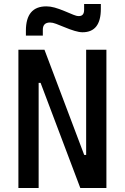

<svg xmlns="http://www.w3.org/2000/svg" viewBox="-20 -943 626 963"><path d="M382.8 0 183.6 -527.3H173.8V0H72.3V-693.4H203.1L402.3 -166H412.1V-693.4H513.7V0ZM109.9 -764.6V-789.1Q109.9 -911.1 212.4 -911.1Q232.4 -911.1 254.2 -905Q275.9 -898.9 304.2 -887.2Q333 -875.5 348.1 -868.9Q363.3 -862.3 375.5 -862.3Q401.9 -862.3 401.9 -893.6V-922.9H485.8V-898.4Q485.8 -781.2 394 -781.2Q377.4 -781.2 354.5 -788.1Q331.5 -794.9 299.8 -808.1Q278.8 -816.9 261.2 -823.5Q243.7 -830.1 231 -830.1Q194.8 -830.1 194.8 -793.9V-764.6Z"/></svg>

Font: Cascadia Mono PL
Style: Regular
Weight: 400
Monospace: yes
Designer: Aaron Bell
Foundry: Saja Typeworks
Version: Version 2404.023; ttfautohint (v1.8.4)